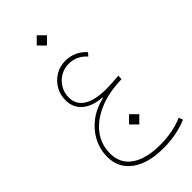

<svg xmlns="http://www.w3.org/2000/svg" viewBox="-337 -860 1268 1268"><g transform="rotate(-45 296.5 -226.0)"><path d="M318.4 61.5 366.2 109.4 414.1 61.5 366.2 13.7ZM464.4 -467.8Q404.8 -533.7 316.9 -533.7Q266.6 -533.7 225.1 -508.8Q183.6 -483.9 158.9 -441.7Q134.3 -399.4 134.3 -348.1Q134.3 -278.8 183.6 -236.6Q232.9 -194.3 320.8 -188.5L320.3 -183.6Q243.7 -166.5 186 -123.3Q128.4 -80.1 96.7 -19.3Q64.9 41.5 64.9 112.3Q64.9 181.2 101.6 230.7Q138.2 280.3 206.1 307.1Q273.9 334 368.2 334Q491.7 334 592.8 291L581.1 261.7Q539.1 281.2 483.9 292Q428.7 302.7 368.7 302.7Q237.8 302.7 165.8 252.2Q93.8 201.7 93.8 108.9Q93.8 23.9 143.8 -41.3Q193.8 -106.4 284.2 -144.5Q374.5 -182.6 494.6 -185.1L496.1 -216.3Q464.8 -213.4 434.3 -211.7Q403.8 -210 379.4 -210Q273.4 -210 218 -244.6Q162.6 -279.3 162.6 -345.7Q162.6 -389.6 183.8 -425.5Q205.1 -461.4 241 -482.7Q276.9 -503.9 320.3 -503.9Q356.4 -503.9 387.5 -489.7Q418.5 -475.6 445.3 -445.8ZM255.9 -738.3 303.7 -690.4 351.6 -738.3 303.7 -786.1Z"/></g></svg>

Font: Estedad-FD VF
Style: Regular
Weight: 100
Designer: Amin Abedi
Version: Version 7.3